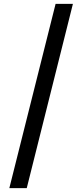

<svg xmlns="http://www.w3.org/2000/svg" viewBox="-20 -801 427 998"><path d="M359 -781 119 177H28.5L269 -781Z"/></svg>

Font: Merriweather 60pt Black
Style: Regular
Weight: 900
Version: Version 2.100